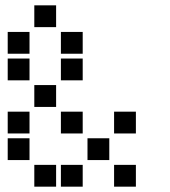

<svg xmlns="http://www.w3.org/2000/svg" viewBox="-20 -711 640 722"><path d="M110 -691Q109 -691 109 -691Q109 -691 109 -690V-610Q109 -609 109 -609Q109 -609 110 -609H190Q191 -609 191 -609Q191 -609 191 -610V-690Q191 -691 191 -691Q191 -691 190 -691ZM10 -591Q9 -591 9 -591Q9 -591 9 -590V-510Q9 -509 9 -509Q9 -509 10 -509H90Q91 -509 91 -509Q91 -509 91 -510V-590Q91 -591 91 -591Q91 -591 90 -591ZM210 -591Q209 -591 209 -591Q209 -591 209 -590V-510Q209 -509 209 -509Q209 -509 210 -509H290Q291 -509 291 -509Q291 -509 291 -510V-590Q291 -591 291 -591Q291 -591 290 -591ZM10 -491Q9 -491 9 -491Q9 -491 9 -490V-410Q9 -409 9 -409Q9 -409 10 -409H90Q91 -409 91 -409Q91 -409 91 -410V-490Q91 -491 91 -491Q91 -491 90 -491ZM210 -491Q209 -491 209 -491Q209 -491 209 -490V-410Q209 -409 209 -409Q209 -409 210 -409H290Q291 -409 291 -409Q291 -409 291 -410V-490Q291 -491 291 -491Q291 -491 290 -491ZM110 -391Q109 -391 109 -391Q109 -391 109 -390V-310Q109 -309 109 -309Q109 -309 110 -309H190Q191 -309 191 -309Q191 -309 191 -310V-390Q191 -391 191 -391Q191 -391 190 -391ZM10 -291Q9 -291 9 -291Q9 -291 9 -290V-210Q9 -209 9 -209Q9 -209 10 -209H90Q91 -209 91 -209Q91 -209 91 -210V-290Q91 -291 91 -291Q91 -291 90 -291ZM210 -291Q209 -291 209 -291Q209 -291 209 -290V-210Q209 -209 209 -209Q209 -209 210 -209H290Q291 -209 291 -209Q291 -209 291 -210V-290Q291 -291 291 -291Q291 -291 290 -291ZM410 -291Q409 -291 409 -291Q409 -291 409 -290V-210Q409 -209 409 -209Q409 -209 410 -209H490Q491 -209 491 -209Q491 -209 491 -210V-290Q491 -291 491 -291Q491 -291 490 -291ZM10 -191Q9 -191 9 -191Q9 -191 9 -190V-110Q9 -109 9 -109Q9 -109 10 -109H90Q91 -109 91 -109Q91 -109 91 -110V-190Q91 -191 91 -191Q91 -191 90 -191ZM310 -191Q309 -191 309 -191Q309 -191 309 -190V-110Q309 -109 309 -109Q309 -109 310 -109H390Q391 -109 391 -109Q391 -109 391 -110V-190Q391 -191 391 -191Q391 -191 390 -191ZM110 -91Q109 -91 109 -91Q109 -91 109 -90V-10Q109 -9 109 -9Q109 -9 110 -9H190Q191 -9 191 -9Q191 -9 191 -10V-90Q191 -91 191 -91Q191 -91 190 -91ZM210 -91Q209 -91 209 -91Q209 -91 209 -90V-10Q209 -9 209 -9Q209 -9 210 -9H290Q291 -9 291 -9Q291 -9 291 -10V-90Q291 -91 291 -91Q291 -91 290 -91ZM410 -91Q409 -91 409 -91Q409 -91 409 -90V-10Q409 -9 409 -9Q409 -9 410 -9H490Q491 -9 491 -9Q491 -9 491 -10V-90Q491 -91 491 -91Q491 -91 490 -91Z"/></svg>

Font: Doto ExtraBold
Style: Regular
Weight: 800
Monospace: yes
Version: Version 1.000